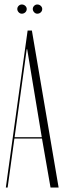

<svg xmlns="http://www.w3.org/2000/svg" viewBox="-20 -835 287 855"><path d="M77 -815Q86 -815 92.5 -809Q99 -803 99 -795Q99 -786 92.5 -780Q86 -774 77 -774Q69 -774 63 -780.5Q57 -787 57 -795Q57 -803 63 -809Q69 -815 77 -815ZM146 -815Q155 -815 161.5 -809Q168 -803 168 -795Q168 -786 161.5 -780Q155 -774 146 -774Q138 -774 132 -780.5Q126 -787 126 -795Q126 -803 132 -809Q138 -815 146 -815ZM6 0 103 -699H122L241 0H205L167 -218H44L14 0ZM99 -616 45 -224H166L101 -616Z"/></svg>

Font: Moniqa ExtLt Narrow Display
Style: Regular
Weight: 200
Width: 4
Designer: Rajesh Rajput
Foundry: Rajesh Rajput
Version: Version 1.000